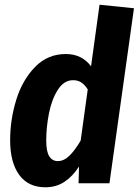

<svg xmlns="http://www.w3.org/2000/svg" viewBox="-20 -777 588 814"><path d="M548 -742 444 0H313L315 -71Q288 -29 253 -6Q218 17 172 17Q100 17 61.5 -35.5Q23 -88 23 -183Q23 -270 49 -354Q75 -438 128.5 -493Q182 -548 259 -548Q327 -548 366 -496L402 -757ZM176 -182Q176 -134 189 -114Q202 -94 225 -94Q251 -94 274.5 -117Q298 -140 322 -181L352 -398Q339 -418 324.5 -427.5Q310 -437 290 -437Q251 -437 225 -396Q199 -355 187.5 -296Q176 -237 176 -182Z"/></svg>

Font: Fira Sans Condensed
Style: Bold Italic
Weight: 700
Width: 3
Italic angle: -8°
Designer: Carrois Corporate & Edenspiekermann AG
Foundry: Carrois Corporate GbR & Edenspiekermann AG
Version: Version 4.203